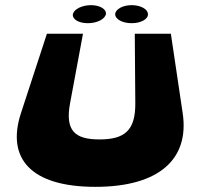

<svg xmlns="http://www.w3.org/2000/svg" viewBox="-20 -708 784 745"><path d="M333 -688C367 -688 393 -673 391 -654C388 -634 357 -618 321 -618C284 -618 259 -634 263 -654C268 -673 299 -688 333 -688ZM491 -688C525 -688 553 -673 554 -654C556 -634 527 -618 491 -618C454 -618 426 -634 427 -654C429 -673 457 -688 491 -688ZM505 -308C506 -201 463 -167 366 -167C270 -167 232 -201 252 -308L302 -577H162L61 -268C4 -92 101 17 350 17C599 17 715 -92 689 -268L643 -577H503Z"/></svg>

Font: Hussar Milosc
Style: Bold
Weight: 700
Foundry: Cannot Into Space Fonts
Version: Version 1.02